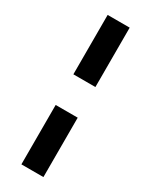

<svg xmlns="http://www.w3.org/2000/svg" viewBox="-204 -744 683 868"><g transform="rotate(30 137.5 -310.0)"><path d="M195 -700V-390H80V-700ZM195 -230V80H80V-230Z"/></g></svg>

Font: Gully ECD Medium
Style: Regular
Weight: 500
Width: 2
Designer: jaikishan Patel
Foundry: MagicType
Version: Version 1.000;Glyphs 3.2 (3242)